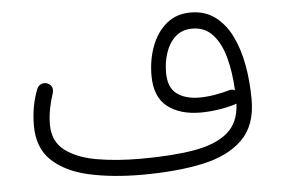

<svg xmlns="http://www.w3.org/2000/svg" viewBox="-43 -568 954 648"><g transform="rotate(-5 434.0 -244.5)"><path d="M64 -175.8Q64 -242.7 86.9 -299.8Q91.8 -310.5 102.5 -314.2Q113.3 -317.9 123.5 -313Q144.5 -302.7 136.2 -276.9Q128.4 -254.4 123.3 -227.5Q118.2 -200.7 118.2 -174.8Q118.2 -117.7 158 -87.2Q197.8 -56.6 264.6 -44.9Q331.5 -33.2 412.6 -33.2Q518.6 -33.2 593.3 -45.7Q668 -58.1 708.5 -92Q749 -126 751.5 -190.4Q748.5 -189 745.6 -188Q717.3 -179.7 687 -175.3Q656.7 -170.9 629.4 -170.9Q558.6 -170.9 516.4 -204.1Q474.1 -237.3 474.1 -309.6Q474.1 -362.8 491.2 -408.4Q508.3 -454.1 541.7 -482.2Q575.2 -510.3 624 -510.3Q671.9 -510.3 706.1 -485.1Q740.2 -460 761.7 -416.5Q783.2 -373 793.5 -316.9Q803.7 -260.7 803.7 -198.7Q803.7 -112.3 755.4 -64.5Q707 -16.6 619.4 2.2Q531.7 21 412.6 21Q313 21 234.1 3.4Q155.3 -14.2 109.6 -57.1Q64 -100.1 64 -175.8ZM523.9 -314.9Q523.9 -265.1 552.5 -243.4Q581.1 -221.7 629.4 -221.7Q653.8 -221.7 681.2 -226.3Q708.5 -231 731.9 -237.8Q741.7 -240.7 750.5 -235.4Q747.6 -297.4 734.1 -347.2Q720.7 -397 693.8 -426.3Q667 -455.6 625 -455.6Q590.8 -455.6 568.4 -435.8Q545.9 -416 534.9 -383.8Q523.9 -351.6 523.9 -314.9Z"/></g></svg>

Font: Mikhak-FD Light
Style: Regular
Weight: 300
Designer: Amin Abedi
Version: Version 3.2